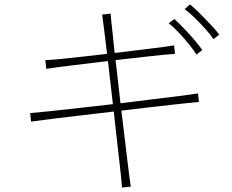

<svg xmlns="http://www.w3.org/2000/svg" viewBox="-20 -824 1040 859"><path d="M526 15Q525 -2 521 -39Q517 -76 511.5 -124.5Q506 -173 500 -225.5Q494 -278 489 -325Q423 -317 353.5 -309Q284 -301 223 -293.5Q162 -286 119 -280L115 -318Q149 -321 208 -327Q267 -333 339 -341.5Q411 -350 485 -358L463 -551Q384 -541 311 -532.5Q238 -524 187 -516L183 -555Q212 -556 256 -560.5Q300 -565 353 -571Q406 -577 459 -583Q455 -618 450.5 -653.5Q446 -689 442.5 -717.5Q439 -746 437 -759L475 -763Q477 -735 482.5 -686.5Q488 -638 493 -587Q574 -597 645 -605.5Q716 -614 759 -621L763 -583Q717 -580 647 -572Q577 -564 497 -555Q502 -509 508 -460.5Q514 -412 519 -362Q589 -371 656.5 -379Q724 -387 779 -394Q834 -401 866 -406L870 -368Q839 -365 782.5 -359Q726 -353 657.5 -345Q589 -337 523 -329Q529 -282 535 -230Q541 -178 547 -129.5Q553 -81 557.5 -44Q562 -7 565 11ZM935 -649Q922 -669 898.5 -695Q875 -721 850.5 -745Q826 -769 806 -783L830 -804Q848 -790 873.5 -764.5Q899 -739 923.5 -713Q948 -687 961 -669ZM859 -580Q846 -601 824 -628Q802 -655 778 -680Q754 -705 735 -720L760 -739Q777 -724 802 -698Q827 -672 850 -645Q873 -618 885 -600Z"/></svg>

Font: Zen Kaku Gothic New Light
Style: Regular
Weight: 300
Designer: Yoshimichi Ohira
Foundry: Positype
Version: Version 1.002